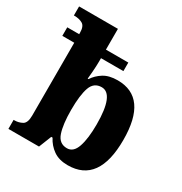

<svg xmlns="http://www.w3.org/2000/svg" viewBox="-178 -891 978 1032"><g transform="rotate(30 311.0 -375.0)"><path d="M388 10Q580 10 580 -257Q580 -520 394 -520Q341 -520 307.5 -499Q274 -478 254 -447H249Q250 -455 253 -492Q256 -529 256 -558V-578H395V-631H256V-760H15V-704H19Q49 -704 69.5 -692Q90 -680 90 -640V-631H16V-578H90V-126Q90 -80 68 -68Q46 -56 21 -56H15V0H205L236 -78H244Q264 -39 299 -14.5Q334 10 388 10ZM339 -67Q290 -67 273 -117.5Q256 -168 256 -257Q256 -349 273 -397Q290 -445 338 -445Q414 -445 414 -258Q414 -170 396.5 -118.5Q379 -67 339 -67Z"/></g></svg>

Font: Noto Serif SemiCondensed Extra
Style: Regular
Weight: 800
Width: 4
Designer: Monotype Design Team
Foundry: Monotype Imaging Inc.
Version: Version 1.002